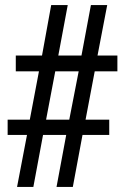

<svg xmlns="http://www.w3.org/2000/svg" viewBox="-20 -734 491 754"><path d="M47 0 86 -204H10V-264H97L133 -454H42V-516H145L181 -714H246L209 -516H300L337 -714H401L363 -516H441V-454H352L316 -264H409V-204H304L266 0H202L240 -204H149L111 0ZM161 -264H252L289 -454H197Z"/></svg>

Font: Noto Serif Georgian ExtraCondensed SemiBold
Style: Regular
Weight: 600
Width: 2
Designer: Monotype Design Team, Akaki Razmadze
Foundry: Google LLC
Version: Version 2.003; ttfautohint (v1.8.4.7-5d5b)